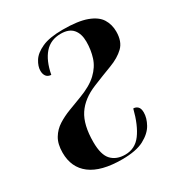

<svg xmlns="http://www.w3.org/2000/svg" viewBox="-138 -643 704 751"><g transform="rotate(-30 214.5 -268.0)"><path d="M199 10Q105 10 57.5 -26Q10 -62 10 -129Q10 -168 25 -193Q40 -218 64.5 -233.5Q89 -249 118 -260Q147 -271 176 -282Q230 -302 258.5 -329Q287 -356 297.5 -389Q308 -422 308 -459Q308 -495 290.5 -515.5Q273 -536 236 -536Q190 -536 162.5 -504.5Q135 -473 124 -415Q109 -416 102 -425.5Q95 -435 95 -450Q95 -470 109 -492.5Q123 -515 157 -530.5Q191 -546 251 -546Q320 -546 359 -531.5Q398 -517 413.5 -492Q429 -467 429 -435Q429 -390 404.5 -366.5Q380 -343 340 -328Q300 -313 251 -293Q192 -269 163.5 -226Q135 -183 135 -105Q135 -47 157.5 -23.5Q180 0 219 0Q264 0 291.5 -37Q319 -74 336 -141Q348 -141 356 -133Q364 -125 364 -107Q364 -82 349 -55Q334 -28 298.5 -9Q263 10 199 10Z"/></g></svg>

Font: Noto Serif Display ExtraCondensed
Style: Bold Italic
Weight: 700
Width: 2
Italic angle: -12°
Designer: Monotype Design Team
Foundry: Monotype Imaging Inc.
Version: Version 2.009